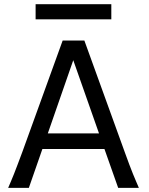

<svg xmlns="http://www.w3.org/2000/svg" viewBox="-20 -909 721 929"><path d="M334.5 -617.7 211.4 -263.7H459ZM19.5 0Q25.9 -14.6 32.7 -30.8Q39.6 -46.9 47.6 -67.1Q55.7 -87.4 65.4 -113.3Q75.2 -139.2 87.9 -173.3L283.2 -712.9H388.2L583.5 -173.3Q595.7 -139.2 605.5 -113.3Q615.2 -87.4 623.5 -67.1Q631.8 -46.9 638.7 -30.8Q645.5 -14.6 651.9 0H551.8L485.4 -188H185.1L119.6 0ZM152.3 -888.7H518.6V-815.4H152.3Z"/></svg>

Font: Andika Viet
Style: Regular
Weight: 400
Designer: Victor Gaultney, Annie Olsen, Julie Remington, Don Collingsworth, Eric Hays, Becca Hirsbrunner
Foundry: SIL International
Version: Version 5.000